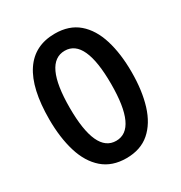

<svg xmlns="http://www.w3.org/2000/svg" viewBox="-172 -847 924 980"><g transform="rotate(-30 290.0 -357.0)"><path d="M533 -358Q533 -249 507.5 -166Q482 -83 428.5 -36.5Q375 10 291 10Q207 10 153 -37Q99 -84 73.5 -167.5Q48 -251 48 -359Q48 -540 109.5 -632Q171 -724 291 -724Q375 -724 428.5 -678Q482 -632 507.5 -549.5Q533 -467 533 -358ZM168 -358Q168 -93 290 -93Q412 -93 412 -358Q412 -623 291 -623Q168 -623 168 -358Z"/></g></svg>

Font: Noto Sans Malayalam ExtraCondensed SemiBold
Style: Regular
Weight: 600
Width: 2
Designer: Jelle Bosma - Monotype Design Team
Foundry: Monotype Imaging Inc.
Version: Version 2.104; ttfautohint (v1.8.4.7-5d5b)